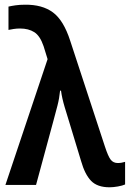

<svg xmlns="http://www.w3.org/2000/svg" viewBox="-20 -785 552 815"><path d="M445 10Q393 10 366.5 -17.5Q340 -45 324 -102L276 -260Q266 -292 254.5 -330.5Q243 -369 239 -400H235Q232 -368 224 -337Q216 -306 207 -273L133 0H3L182 -534L165 -589Q150 -633 125.5 -648.5Q101 -664 65 -664Q51 -664 38 -662Q25 -660 16 -658V-757Q29 -760 46.5 -762.5Q64 -765 86 -765Q159 -766 204.5 -732.5Q250 -699 278 -612L425 -164Q439 -121 450 -107Q461 -93 480 -93Q489 -93 496.5 -94.5Q504 -96 511 -98V-2Q500 3 480.5 6.5Q461 10 445 10Z"/></svg>

Font: Noto Sans SemiCondensed SemiBold
Style: Regular
Weight: 600
Width: 4
Designer: Monotype Design Team
Foundry: Monotype Imaging Inc.
Version: Version 2.013; ttfautohint (v1.8.4.7-5d5b)